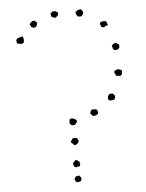

<svg xmlns="http://www.w3.org/2000/svg" viewBox="-54 -786 643 845"><g transform="rotate(-5 268.0 -363.0)"><path d="M221.7 -713.9Q214.8 -713.9 210.9 -715.8Q207 -717.8 203.1 -719.7Q202.1 -722.7 201.7 -725.6Q201.2 -728.5 200.2 -733.4Q209 -742.2 209 -741.7Q209 -741.2 211.9 -742.2Q224.6 -743.2 226.1 -740.7Q227.5 -738.3 232.4 -736.3Q235.4 -727.5 231 -722.7Q226.6 -717.8 221.7 -713.9ZM335 -710Q329.1 -709 326.2 -709.5Q323.2 -710 318.4 -710.9Q315.4 -715.8 312.5 -720.2Q309.6 -724.6 311.5 -732.4Q315.4 -732.4 316.9 -734.9Q318.4 -737.3 320.3 -739.3Q329.1 -739.3 331.1 -740.2Q333 -741.2 335.9 -740.2Q343.8 -730.5 343.8 -728Q343.8 -725.6 343.8 -723.6Q343.8 -718.8 340.3 -715.8Q336.9 -712.9 335 -710ZM130.9 -709Q129.9 -704.1 132.8 -702.6Q135.7 -701.2 138.7 -699.2Q136.7 -693.4 136.7 -690.4Q136.7 -687.5 132.8 -682.6Q124 -675.8 119.6 -678.2Q115.2 -680.7 110.4 -682.6Q109.4 -685.5 106.9 -689.5Q104.5 -693.4 106.4 -697.3Q108.4 -701.2 111.8 -703.1Q115.2 -705.1 117.2 -708Q121.1 -709 124 -708Q127 -707 130.9 -709ZM447.3 -662.1Q445.3 -658.2 439 -658.7Q432.6 -659.2 432.6 -653.3Q427.7 -652.3 425.3 -653.8Q422.9 -655.3 418.9 -654.3Q415 -664.1 414.1 -666.5Q413.1 -668.9 413.1 -670.9Q415 -677.7 423.3 -679.2Q431.6 -680.7 440.4 -678.7Q442.4 -676.8 443.8 -671.9Q445.3 -667 447.3 -662.1ZM70.3 -642.6Q74.2 -631.8 73.2 -627.4Q72.3 -623 72.3 -617.2Q67.4 -611.3 59.1 -612.3Q50.8 -613.3 42 -615.2Q41 -623 40.5 -625Q40 -627 40 -628.9Q42 -636.7 49.8 -639.6Q57.6 -640.6 61.5 -642.6Q65.4 -644.5 70.3 -642.6ZM490.2 -570.3Q488.3 -567.4 489.3 -564Q490.2 -560.5 489.3 -558.6Q484.4 -553.7 483.9 -552.2Q483.4 -550.8 478.5 -549.8Q474.6 -548.8 472.2 -549.3Q469.7 -549.8 464.8 -549.8Q460 -554.7 459.5 -558.6Q459 -562.5 457 -570.3Q460.9 -574.2 465.8 -577.6Q470.7 -581.1 477.5 -579.1Q486.3 -572.3 487.3 -572.3ZM485.4 -434.6Q478.5 -433.6 474.6 -434.6Q470.7 -435.5 464.8 -435.5Q462.9 -438.5 461.4 -442.9Q460 -447.3 457 -449.2Q459 -460.9 459.5 -459.5Q460 -458 461.9 -459Q471.7 -464.8 478.5 -462.9Q485.4 -460.9 490.2 -458Q493.2 -453.1 491.2 -450.2Q489.3 -447.3 491.2 -442.4ZM419.9 -335Q418.9 -349.6 422.4 -352.1Q425.8 -354.5 427.7 -359.4Q429.7 -358.4 434.1 -358.9Q438.5 -359.4 440.4 -359.4Q442.4 -357.4 445.3 -356Q448.2 -354.5 449.2 -352.5Q451.2 -343.8 451.7 -343.3Q452.1 -342.8 452.1 -340.8Q448.2 -335.9 448.2 -334.5Q448.2 -333 446.3 -331.1Q435.5 -330.1 433.1 -329.6Q430.7 -329.1 428.7 -329.1ZM369.1 -274.4Q362.3 -272.5 359.4 -268.6Q357.4 -270.5 353.5 -269Q349.6 -267.6 346.7 -268.6Q340.8 -276.4 338.4 -278.3Q335.9 -280.3 335.9 -281.2Q338.9 -291 340.8 -292Q342.8 -293 342.8 -296.9Q350.6 -296.9 357.9 -296.9Q365.2 -296.9 368.2 -292Q369.1 -291 370.1 -286.1Q371.1 -281.2 370.1 -279.3ZM244.1 -263.7Q252.9 -267.6 262.7 -263.7Q271.5 -258.8 272.9 -256.8Q274.4 -254.9 275.4 -252Q272.5 -244.1 267.1 -238.8Q261.7 -233.4 250 -236.3Q241.2 -244.1 241.7 -245.6Q242.2 -247.1 242.2 -249Q242.2 -255.9 244.1 -263.7ZM269.5 -176.8Q274.4 -168 274.9 -165.5Q275.4 -163.1 274.4 -161.1Q271.5 -156.2 270.5 -155.3Q269.5 -154.3 267.6 -152.3Q264.6 -149.4 261.7 -148.9Q258.8 -148.4 257.8 -146.5Q248 -152.3 246.6 -155.8Q245.1 -159.2 240.2 -160.2Q240.2 -167 243.2 -169.4Q246.1 -171.9 248 -176.8Q252.9 -179.7 258.8 -178.7Q264.6 -177.7 269.5 -176.8ZM254.9 -48.8 245.1 -54.7Q241.2 -65.4 241.7 -66.9Q242.2 -68.4 244.1 -72.3Q251 -78.1 252 -80.1Q252.9 -82 254.9 -83Q267.6 -76.2 269.5 -74.2Q272.5 -66.4 272.5 -60.5Q272.5 -54.7 267.6 -51.8Q257.8 -53.7 254.9 -48.8ZM264.6 -11.7Q266.6 -9.8 269.5 -5.9Q272.5 -2 273.4 2Q269.5 9.8 270 11.2Q270.5 12.7 268.6 12.7Q263.7 13.7 260.3 15.1Q256.8 16.6 251 15.6Q245.1 11.7 243.2 4.9Q242.2 -2.9 244.6 -3.9Q247.1 -4.9 248 -9.8Q252.9 -9.8 256.3 -11.2Q259.8 -12.7 264.6 -11.7Z"/></g></svg>

Font: Codystar
Style: Light
Weight: 300
Version: Version 1.000